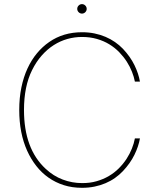

<svg xmlns="http://www.w3.org/2000/svg" viewBox="-20 -892 763 922"><path d="M72.4 0ZM373.6 9.9Q326.7 9.9 286.6 -2.8Q246.4 -15.6 213.2 -38.9Q180 -62.1 154.3 -95Q128.6 -127.8 110.4 -168Q72.4 -252.5 72.4 -363.6Q72.4 -422.2 82.7 -472.1Q93 -522 112 -563.2Q131 -604.4 157.5 -636.2Q183.9 -668 216.3 -690.3Q283.7 -737.2 373.6 -737.2Q405.5 -737.2 433.9 -731.4Q462.4 -725.5 486.9 -715Q511.4 -704.5 532.3 -690Q553.3 -675.4 570.3 -657.7Q605.8 -620 625.7 -579.2Q645.6 -538.4 652 -500H627.8Q623.6 -522.4 613.8 -547.2Q604 -572.1 588.8 -595.9Q573.5 -619.7 552.6 -641.3Q531.6 -663 504.8 -679.3Q478 -695.7 445.1 -705.1Q412.3 -714.5 373.6 -714.5Q338.1 -714.5 303.8 -704.9Q269.5 -695.3 238.5 -675.6Q207.4 -655.9 180.8 -625.9Q154.1 -595.9 133.9 -555Q95.2 -477.3 95.2 -363.6Q95.2 -177.6 198.9 -81.7Q236.5 -46.5 281.4 -29.7Q326.3 -12.8 373.6 -12.8Q411.2 -12.4 443.5 -21.7Q475.9 -30.9 502.7 -46.7Q529.5 -62.5 550.6 -83.6Q571.7 -104.8 587.4 -128.7Q603 -152.7 613.1 -177.9Q623.2 -203.1 627.8 -227.3H652Q645.6 -189.6 625.7 -148.8Q605.8 -108 570.3 -70.3Q553.3 -52.2 532.3 -37.5Q511.4 -22.7 486.9 -12.3Q462.4 -1.8 433.9 4.1Q405.5 9.9 373.6 9.9ZM373.6 -826.7Q364.3 -826.7 357.6 -833.5Q350.9 -840.2 350.9 -849.4Q350.9 -858.7 357.6 -865.4Q364.3 -872.2 373.6 -872.2Q382.8 -872.2 389.6 -865.4Q396.3 -858.7 396.3 -849.4Q396.3 -840.2 389.6 -833.5Q382.8 -826.7 373.6 -826.7Z"/></svg>

Font: Linik Sans Thin
Style: Regular
Weight: 100
Designer: Fonts by Rasmus Andersson / Changes by Cristiano Sobral with parts from Marc Monis
Foundry: rsms
Version: Version 3.020; ttfautohint (v1.6)